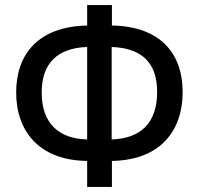

<svg xmlns="http://www.w3.org/2000/svg" viewBox="-20 -737 788 760"><path d="M423 -717H325V-636C133 -632 44 -524 44 -371C44 -218 135 -102 325 -100V3H423V-100C613 -103 703 -218 703 -372C703 -531 609 -633 423 -636ZM325 -551V-185C212 -188 145 -249 145 -371C145 -485 206 -547 325 -551ZM422 -551C543 -547 602 -487 602 -373C602 -251 538 -189 422 -185Z"/></svg>

Font: Noto Sans Armenian SemiCondensed Medium
Style: Regular
Weight: 500
Width: 4
Designer: Monotype Design Team
Foundry: Monotype Imaging Inc.
Version: Version 2.008